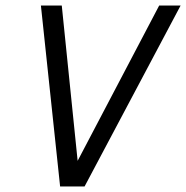

<svg xmlns="http://www.w3.org/2000/svg" viewBox="-20 -670 669 690"><path d="M196 0 127 -650H202L259 -92L552 -650H629L284 0Z"/></svg>

Font: Sometype Mono
Style: Italic
Weight: 400
Italic angle: -12°
Monospace: yes
Designer: Ryoichi Tsunekawa
Foundry: Dharma Type
Version: Version 1.000; ttfautohint (v1.8.3)